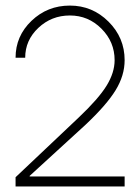

<svg xmlns="http://www.w3.org/2000/svg" viewBox="-20 -672 504 692"><path d="M36.1 -463.9Q36.1 -542 93.5 -596.9Q150.9 -651.9 231.9 -651.9Q313 -651.9 371.1 -594Q429.2 -536.1 429.2 -455.1Q429.2 -399.9 396.7 -346.9Q364.3 -293.9 288.1 -222.2L86.9 -38.1V-36.1H429.2V0H36.1V-33.2L263.2 -248Q335 -315.9 364 -363Q393.1 -410.2 393.1 -455.1Q393.1 -521 345.7 -568.6Q298.3 -616.2 231.9 -616.2Q165.5 -616.2 118.2 -571.5Q70.8 -526.9 70.8 -463.9Z"/></svg>

Font: RawengulkSans
Style: Regular
Weight: 500
Designer: gluk (gluksza@wp.pl)
Foundry: gluk (gluksza@wp.pl)
Version: Version 0.94